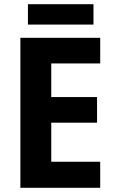

<svg xmlns="http://www.w3.org/2000/svg" viewBox="-20 -894 546 914"><path d="M457 0H77V-714H457V-592H224V-432H442V-310H224V-124H457ZM425 -874V-777H113V-874Z"/></svg>

Font: Noto Sans Khmer UI SemiCondensed
Style: Bold
Weight: 700
Width: 4
Designer: Danh Hong and the Monotype Design Team
Foundry: Monotype Imaging Inc.
Version: Version 2.002; ttfautohint (v1.8.4.7-5d5b)